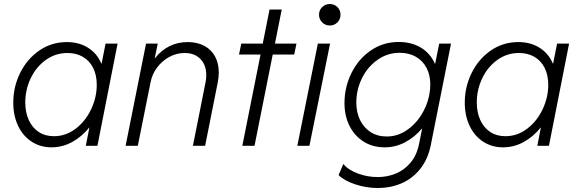

<svg xmlns="http://www.w3.org/2000/svg" viewBox="-20 -735 2908 968"><path d="M46.9 -217.8Q46.9 -296.9 81.5 -367.2Q116.2 -437.5 178 -480.2Q239.7 -522.9 316.9 -522.9Q378.4 -522.9 423.8 -494.4Q469.2 -465.8 491.2 -414.1H492.2L512.2 -515.1H572.8L471.2 0H412.6L430.7 -92.3H430.2Q392.6 -45.9 343.8 -19Q294.9 7.8 239.7 7.8Q183.1 7.8 139.2 -21Q95.2 -49.8 71 -101.1Q46.9 -152.3 46.9 -217.8ZM467.8 -307.1Q467.8 -356.9 449.5 -393.1Q431.2 -429.2 397.7 -448.5Q364.3 -467.8 320.3 -467.8Q259.3 -467.8 210.4 -432.4Q161.6 -397 134.5 -339.6Q107.4 -282.2 107.4 -218.8Q107.4 -168.9 124.8 -130.4Q142.1 -91.8 174.6 -70.1Q207 -48.3 252 -48.3Q312 -48.3 361.6 -86.2Q411.1 -124 439.5 -184.1Q467.8 -244.1 467.8 -307.1Z M716.3 -515.1H775.4L760.3 -442.9H762.7Q792 -481 834 -502Q876 -522.9 926.3 -522.9Q974.6 -522.9 1010 -503.9Q1045.4 -484.9 1064.2 -450.2Q1083 -415.5 1083 -369.6Q1083 -345.2 1078.1 -320.8L1014.2 0H952.6L1015.6 -316.4Q1020 -336.9 1020 -355.5Q1020 -406.7 990.7 -437.3Q961.4 -467.8 911.1 -467.8Q870.1 -467.8 833.7 -448Q797.4 -428.2 772.2 -394.8Q747.1 -361.3 739.3 -321.3L674.8 0H613.3Z M1293.5 -460H1185.1L1196.3 -515.1H1304.7L1338.9 -687H1400.4L1366.2 -515.1H1474.6L1463.4 -460H1355L1263.2 0H1201.7Z M1582.5 -515.1H1644L1540 0H1479ZM1588.4 -660.6Q1588.4 -683.6 1604.2 -699.2Q1620.1 -714.8 1642.6 -714.8Q1665.5 -714.8 1681.2 -699.2Q1696.8 -683.6 1696.8 -660.6Q1696.8 -638.2 1681.2 -622.3Q1665.5 -606.4 1642.6 -606.4Q1620.1 -606.4 1604.2 -622.3Q1588.4 -638.2 1588.4 -660.6Z M1687 147.5 1710.9 91.8Q1736.8 122.6 1784.9 140.1Q1833 157.7 1884.8 157.7Q1931.6 157.7 1974.6 140.4Q2017.6 123 2049.3 85.7Q2081.1 48.3 2092.8 -9.3L2108.4 -87.9Q2070.3 -43 2022 -17.6Q1973.6 7.8 1919.4 7.8Q1858.9 7.8 1813 -21.2Q1767.1 -50.3 1741.9 -100.8Q1716.8 -151.4 1716.8 -214.8Q1716.8 -296.4 1752.2 -367.4Q1787.6 -438.5 1850.1 -481Q1912.6 -523.4 1989.7 -523.4Q2055.2 -523.4 2102.8 -494.4Q2150.4 -465.3 2172.9 -413.1H2173.8L2194.3 -515.1H2253.9L2152.3 -5.4Q2137.7 68.4 2097.9 117.4Q2058.1 166.5 2003.2 189.7Q1948.2 212.9 1886.2 212.9Q1825.7 212.9 1770 194.1Q1714.4 175.3 1687 147.5ZM2143.1 -251 2144.5 -258.8Q2149.4 -282.7 2149.4 -309.1Q2149.4 -356.4 2130.6 -392.6Q2111.8 -428.7 2076.9 -448.7Q2042 -468.8 1995.1 -468.8Q1933.6 -468.8 1883.3 -433.3Q1833 -397.9 1804.7 -340.1Q1776.4 -282.2 1776.4 -217.8Q1776.4 -169.4 1794.9 -130.6Q1813.5 -91.8 1848.1 -69.3Q1882.8 -46.9 1930.2 -46.9Q1981 -46.9 2025.4 -75Q2069.8 -103 2100.6 -149.9Q2131.3 -196.8 2143.1 -251Z M2323.2 -217.8Q2323.2 -296.9 2357.9 -367.2Q2392.6 -437.5 2454.3 -480.2Q2516.1 -522.9 2593.3 -522.9Q2654.8 -522.9 2700.2 -494.4Q2745.6 -465.8 2767.6 -414.1H2768.6L2788.6 -515.1H2849.1L2747.6 0H2689L2707 -92.3H2706.5Q2668.9 -45.9 2620.1 -19Q2571.3 7.8 2516.1 7.8Q2459.5 7.8 2415.5 -21Q2371.6 -49.8 2347.4 -101.1Q2323.2 -152.3 2323.2 -217.8ZM2744.1 -307.1Q2744.1 -356.9 2725.8 -393.1Q2707.5 -429.2 2674.1 -448.5Q2640.6 -467.8 2596.7 -467.8Q2535.6 -467.8 2486.8 -432.4Q2438 -397 2410.9 -339.6Q2383.8 -282.2 2383.8 -218.8Q2383.8 -168.9 2401.1 -130.4Q2418.5 -91.8 2450.9 -70.1Q2483.4 -48.3 2528.3 -48.3Q2588.4 -48.3 2637.9 -86.2Q2687.5 -124 2715.8 -184.1Q2744.1 -244.1 2744.1 -307.1Z"/></svg>

Font: Reddit Sans Chocolate Light
Style: Italic
Weight: 300
Italic angle: -11.25°
Designer: Stephen Hutchings
Version: Version 1.013